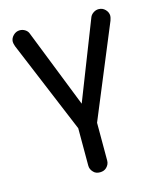

<svg xmlns="http://www.w3.org/2000/svg" viewBox="-111 -612 739 892"><g transform="rotate(-15 259.0 -166.0)"><path d="M259 201Q239 201 228 189Q214 175 214 157V-23L29 -467Q24 -482 24 -489Q24 -506 37.5 -519.5Q51 -533 69 -533Q83 -533 94.5 -525.5Q106 -518 110 -507L259 -129L407 -507Q412 -518 423.5 -525.5Q435 -533 448 -533Q467 -533 480 -519.5Q493 -506 493 -489Q493 -482 488 -467L305 -25V157Q305 175 291 189Q279 201 259 201Z"/></g></svg>

Font: Huninn
Style: Regular
Weight: 400
Designer: justfont
Foundry: justfont
Version: Version 1.003